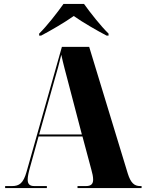

<svg xmlns="http://www.w3.org/2000/svg" viewBox="-20 -951 736 971"><path d="M178 -781V-771H188C234 -795 308 -838 353 -870C398 -838 473 -795 519 -771H529V-781C490 -819 437 -886 405 -931H301C269 -886 217 -819 178 -781ZM6 0H217V-10H154C130 -10 120 -20 120 -43C120 -59 125 -81 133 -109L175 -261H397L442 -93C447 -75 451 -58 451 -43C451 -23 443 -10 415 -10H372V0H696V-10H689C659 -10 641 -26 626 -74L431 -714H293L114 -81C98 -25 78 -10 41 -10H6ZM178 -271 256 -548C268 -588 279 -629 290 -674C300 -627 313 -581 322 -546L394 -271Z"/></svg>

Font: Noto Serif Display Condensed Black
Style: Regular
Weight: 900
Width: 3
Designer: Monotype Design Team
Foundry: Monotype Imaging Inc.
Version: Version 2.009